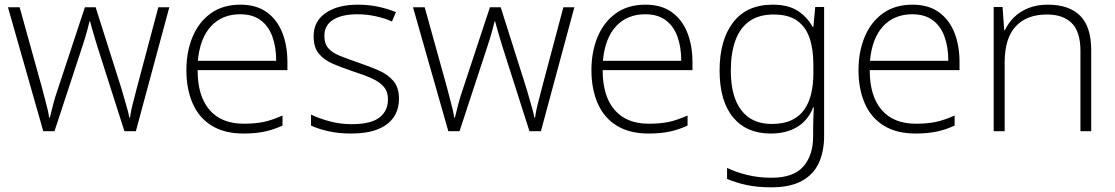

<svg xmlns="http://www.w3.org/2000/svg" viewBox="-20 -561 4769 821"><path d="M397 -360Q391 -381 385 -399.5Q379 -418 374.5 -435.5Q370 -453 365 -470H363Q359 -453 354 -435Q349 -417 343.5 -398Q338 -379 331 -359L213 0H165L14 -530H64L159 -188Q167 -157 173 -134.5Q179 -112 183.5 -93.5Q188 -75 190 -58H193Q196 -70 199.5 -83Q203 -96 206.5 -111Q210 -126 215.5 -144Q221 -162 228 -182L343 -530H389L499 -183Q506 -159 512.5 -136.5Q519 -114 524.5 -94.5Q530 -75 533 -58H536Q538 -74 542 -93Q546 -112 552.5 -135.5Q559 -159 566 -188L657 -530H704L561 0H512Z M1008 -541Q1076 -541 1120.5 -509Q1165 -477 1187 -421.5Q1209 -366 1209 -295V-261H825Q825 -150 876 -91Q927 -32 1022 -32Q1071 -32 1107 -39.5Q1143 -47 1188 -67V-24Q1149 -6 1110 2Q1071 10 1021 10Q940 10 885.5 -23.5Q831 -57 804 -118.5Q777 -180 777 -261Q777 -340 803.5 -403.5Q830 -467 881.5 -504Q933 -541 1008 -541ZM1007 -500Q930 -500 882.5 -449Q835 -398 826 -301H1161Q1161 -360 1144.5 -405Q1128 -450 1094 -475Q1060 -500 1007 -500Z M1686 -139Q1686 -92 1662.5 -58.5Q1639 -25 1593.5 -7.5Q1548 10 1482 10Q1427 10 1383.5 0Q1340 -10 1310 -24V-71Q1348 -53 1392.5 -41.5Q1437 -30 1483 -30Q1566 -30 1602.5 -58.5Q1639 -87 1639 -136Q1639 -169 1621 -190Q1603 -211 1569.5 -226Q1536 -241 1489 -256Q1441 -272 1403 -288.5Q1365 -305 1343 -332Q1321 -359 1321 -406Q1321 -470 1372.5 -505.5Q1424 -541 1510 -541Q1557 -541 1598.5 -532Q1640 -523 1673 -509L1656 -469Q1626 -483 1586.5 -491.5Q1547 -500 1508 -500Q1442 -500 1404.5 -476.5Q1367 -453 1367 -408Q1367 -373 1385 -353.5Q1403 -334 1436.5 -321Q1470 -308 1513 -293Q1560 -277 1599 -260Q1638 -243 1662 -215Q1686 -187 1686 -139Z M2129 -360Q2123 -381 2117 -399.5Q2111 -418 2106.5 -435.5Q2102 -453 2097 -470H2095Q2091 -453 2086 -435Q2081 -417 2075.5 -398Q2070 -379 2063 -359L1945 0H1897L1746 -530H1796L1891 -188Q1899 -157 1905 -134.5Q1911 -112 1915.5 -93.5Q1920 -75 1922 -58H1925Q1928 -70 1931.5 -83Q1935 -96 1938.5 -111Q1942 -126 1947.5 -144Q1953 -162 1960 -182L2075 -530H2121L2231 -183Q2238 -159 2244.5 -136.5Q2251 -114 2256.5 -94.5Q2262 -75 2265 -58H2268Q2270 -74 2274 -93Q2278 -112 2284.5 -135.5Q2291 -159 2298 -188L2389 -530H2436L2293 0H2244Z M2740 -541Q2808 -541 2852.5 -509Q2897 -477 2919 -421.5Q2941 -366 2941 -295V-261H2557Q2557 -150 2608 -91Q2659 -32 2754 -32Q2803 -32 2839 -39.5Q2875 -47 2920 -67V-24Q2881 -6 2842 2Q2803 10 2753 10Q2672 10 2617.5 -23.5Q2563 -57 2536 -118.5Q2509 -180 2509 -261Q2509 -340 2535.5 -403.5Q2562 -467 2613.5 -504Q2665 -541 2740 -541ZM2739 -500Q2662 -500 2614.5 -449Q2567 -398 2558 -301H2893Q2893 -360 2876.5 -405Q2860 -450 2826 -475Q2792 -500 2739 -500Z M3284 -541Q3350 -541 3390.5 -515Q3431 -489 3455 -446H3458L3466 -531H3504V20Q3504 87 3481 136.5Q3458 186 3408 213Q3358 240 3278 240Q3218 240 3172 230Q3126 220 3089 204V157Q3126 175 3174.5 187Q3223 199 3279 199Q3373 199 3415 151Q3457 103 3457 22V-13Q3457 -36 3458 -57.5Q3459 -79 3460 -102H3457Q3436 -47 3389.5 -18.5Q3343 10 3275 10Q3172 10 3114.5 -59.5Q3057 -129 3057 -260Q3057 -390 3115 -465.5Q3173 -541 3284 -541ZM3288 -499Q3226 -499 3185.5 -471Q3145 -443 3125 -389Q3105 -335 3105 -259Q3105 -148 3150 -89.5Q3195 -31 3279 -31Q3332 -31 3366.5 -48Q3401 -65 3421 -95Q3441 -125 3449.5 -164Q3458 -203 3458 -246V-285Q3458 -351 3441.5 -399Q3425 -447 3388 -473Q3351 -499 3288 -499Z M3882 -541Q3950 -541 3994.5 -509Q4039 -477 4061 -421.5Q4083 -366 4083 -295V-261H3699Q3699 -150 3750 -91Q3801 -32 3896 -32Q3945 -32 3981 -39.5Q4017 -47 4062 -67V-24Q4023 -6 3984 2Q3945 10 3895 10Q3814 10 3759.5 -23.5Q3705 -57 3678 -118.5Q3651 -180 3651 -261Q3651 -340 3677.5 -403.5Q3704 -467 3755.5 -504Q3807 -541 3882 -541ZM3881 -500Q3804 -500 3756.5 -449Q3709 -398 3700 -301H4035Q4035 -360 4018.5 -405Q4002 -450 3968 -475Q3934 -500 3881 -500Z M4461 -541Q4551 -541 4598.5 -494Q4646 -447 4646 -347V0H4600V-344Q4600 -425 4563 -462Q4526 -499 4457 -499Q4370 -499 4323 -448Q4276 -397 4276 -294V0H4229V-531H4267L4274 -432H4277Q4291 -462 4315.5 -486.5Q4340 -511 4376.5 -526Q4413 -541 4461 -541Z"/></svg>

Font: Noto Sans Oriya ExtraLight
Style: Regular
Weight: 250
Version: Version 2.003